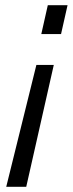

<svg xmlns="http://www.w3.org/2000/svg" viewBox="-20 -520 280 739"><path d="M164 -500 139 -389H215L240 -500ZM120 -270 4 199H81L187 -270Z"/></svg>

Font: RazerF5
Style: Italic
Weight: 400
Foundry: Razer Inc.
Version: Version 2